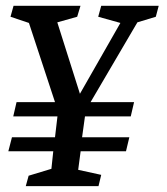

<svg xmlns="http://www.w3.org/2000/svg" viewBox="-20 -631 566 651"><path d="M174.8 -236.3H24.9L36.1 -284.7H166.5L78.1 -553.2L15.6 -574.2L25.9 -611.3H252.9L241.7 -574.2L174.3 -555.2L251 -313L388.2 -553.2L313 -574.2L323.2 -611.3H518.1L508.3 -574.2L445.8 -555.2L287.1 -284.7H434.6L423.3 -236.3H268.1L258.3 -165.5H418.5L407.2 -118.2H253.4L245.1 -55.2L323.2 -38.1L314 0H67.4L77.1 -35.2L154.3 -58.6L160.6 -118.2H8.3L20.5 -165.5H166.5Z"/></svg>

Font: Neuton Cursive
Style: Regular
Weight: 500
Designer: Brian M Zick
Version: Version 1.43